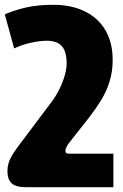

<svg xmlns="http://www.w3.org/2000/svg" viewBox="-20 -538 512 801"><path d="M453 243H88Q46 243 28.5 226.5Q11 210 11 176Q11 160 15 145Q19 130 28.5 113.5Q38 97 54 75L196 -114Q214 -138 228 -166.5Q242 -195 250 -223Q258 -251 258 -273Q258 -323 238 -345.5Q218 -368 175 -368Q145 -368 108 -359.5Q71 -351 39 -336L0 -478Q38 -495 87.5 -506.5Q137 -518 201 -518Q278 -518 334 -490.5Q390 -463 420 -411.5Q450 -360 450 -288Q450 -239 437 -197.5Q424 -156 401.5 -119.5Q379 -83 351 -47L269 57Q264 63 258.5 73Q253 83 253 91Q253 97 256 100Q259 103 269 103H453Z"/></svg>

Font: Noto Sans Armenian Black
Style: Regular
Weight: 900
Version: Version 2.007